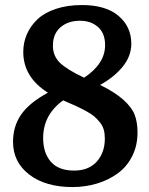

<svg xmlns="http://www.w3.org/2000/svg" viewBox="-20 -735 596 769"><path d="M32.2 -167Q32.2 -229 64.5 -275.9Q96.7 -322.8 171.9 -363.8Q73.2 -425.8 73.2 -526.9Q73.2 -564.9 87.9 -598.4Q102.5 -631.8 130.6 -658.2Q158.7 -684.6 204.6 -699.7Q250.5 -714.8 308.1 -714.8Q403.8 -714.8 454.8 -671.4Q505.9 -627.9 505.9 -560.1Q505.9 -509.8 470.9 -467.3Q436 -424.8 380.9 -395Q440.9 -365.2 474.4 -335.2Q507.8 -305.2 519.3 -275.4Q530.8 -245.6 530.8 -204.1Q530.8 -151.9 509.5 -109.6Q488.3 -67.4 451.9 -40.8Q415.5 -14.2 368.9 0Q322.3 14.2 270 14.2Q162.6 14.2 97.4 -35.6Q32.2 -85.4 32.2 -167ZM191.9 -551.8Q191.9 -511.2 219.7 -483.9Q247.6 -456.5 316.9 -423.8Q400.9 -479.5 400.9 -554.2Q400.9 -602.1 372.3 -627Q343.8 -651.9 300.8 -651.9Q252.4 -651.9 222.2 -625.7Q191.9 -599.6 191.9 -551.8ZM232.9 -333Q152.8 -275.4 152.8 -182.1Q152.8 -122.6 183.6 -87.2Q214.4 -51.8 276.9 -51.8Q335.4 -51.8 367.7 -87.9Q399.9 -124 399.9 -180.2Q399.9 -199.7 395.5 -215.6Q391.1 -231.4 380.1 -245.1Q369.1 -258.8 357.4 -268.8Q345.7 -278.8 323.5 -290.8Q301.3 -302.7 283.2 -311Q265.1 -319.3 232.9 -333Z"/></svg>

Font: Literata Book
Style: Bold Italic
Weight: 700
Italic angle: -3°
Designer: Latin by Veronika Burian and Jose Scaglione. Greek by Irene Vlachou. Cyrillic by Vera Evstafieva
Foundry: TypeTogether
Version: Version 1.003;PS 001.003;hotconv 1.0.88;makeotf.lib2.5.64775